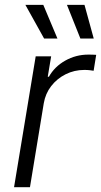

<svg xmlns="http://www.w3.org/2000/svg" viewBox="-20 -781 421 801"><path d="M38.6 0 128.9 -545.9H193.4L179.2 -460.9H184.1Q207.5 -502.9 252.2 -528.1Q296.9 -553.2 348.1 -553.2Q356 -553.2 365.2 -553Q374.5 -552.7 381.3 -552.2L370.6 -485.8Q365.7 -486.8 355 -488Q344.2 -489.3 332 -489.3Q290 -489.3 253.9 -471.2Q217.8 -453.1 193.6 -421.9Q169.4 -390.6 162.6 -350.1L105 0ZM315.4 -620.1 259.3 -760.7H332.5L371.1 -620.1ZM164.1 -620.1 85.9 -760.7H160.6L219.7 -620.1Z"/></svg>

Font: Inter Light
Style: Italic
Weight: 300
Italic angle: -9.3988°
Designer: Rasmus Andersson
Foundry: rsms
Version: Version 4.001;git-66647c0bb